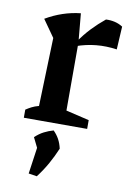

<svg xmlns="http://www.w3.org/2000/svg" viewBox="-86 -560 585 863"><g transform="rotate(10 207.0 -129.0)"><path d="M399 -375Q303 -389 214 -357V-376Q239 -413 267.5 -443Q296 -473 328 -499Q349 -500 368.5 -495.5Q388 -491 405 -480ZM41 0V-37Q53 -45 66.5 -52Q80 -59 99 -64L109 -376L54 -454Q129 -498 212 -507L224 -376V-65L330 -40V0ZM106 243 127 96 224 109Q209 145 189.5 180Q170 215 144 249ZM139 155 101 78Q120 60 140.5 49.5Q161 39 183 33Q199 49 209 67.5Q219 86 224 109Z"/></g></svg>

Font: Piazzolla Thin
Style: Bold
Weight: 700
Version: Version 2.005